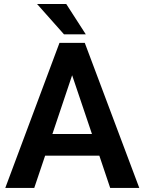

<svg xmlns="http://www.w3.org/2000/svg" viewBox="-20 -921 707 941"><path d="M520 0 466.8 -158.2H201.2L147.9 0H5.9L271.5 -710.9H395.5L662.6 0ZM236.8 -264.2H430.7L333.5 -552.2ZM304.7 -901.4 400.4 -752.9H293.5L161.6 -901.4Z"/></svg>

Font: Vazirmatn RD FD SemiBold
Style: Regular
Weight: 600
Designer: Saber Rastikerdar
Foundry: Saber Rastikerdar
Version: Version 33.003